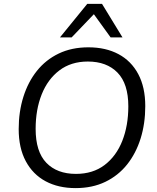

<svg xmlns="http://www.w3.org/2000/svg" viewBox="-20 -957 807 986"><path d="M368 9Q280 9 214.5 -26Q149 -61 112.5 -129Q76 -197 76 -294Q76 -383 100 -459.5Q124 -536 169.5 -593Q215 -650 281.5 -682Q348 -714 434 -714Q523 -714 588.5 -679Q654 -644 690 -576.5Q726 -509 726 -412Q726 -322 702 -245.5Q678 -169 632.5 -112Q587 -55 520.5 -23Q454 9 368 9ZM370 -64Q457 -64 517 -109.5Q577 -155 608 -233.5Q639 -312 639 -411Q639 -527 583.5 -584Q528 -641 431 -641Q345 -641 285 -595.5Q225 -550 194 -472Q163 -394 163 -295Q163 -178 218 -121Q273 -64 370 -64ZM288 -765 428 -937H504L609 -765H548L462 -884L348 -765Z"/></svg>

Font: Nunito Sans 12pt
Style: Italic
Weight: 400
Italic angle: -9°
Designer: Vernon Adams
Foundry: Vernon Adams
Version: Version 3.101;gftools[0.9.27]